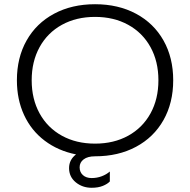

<svg xmlns="http://www.w3.org/2000/svg" viewBox="-20 -730 900 909"><path d="M357 62Q357 85 372.5 99Q388 113 414 113Q439 113 461.5 104.5Q484 96 500 82V129Q489 141 467 150Q445 159 414 159Q370 159 338.5 133Q307 107 307 66Q307 26 340 1Q255 -16 191.5 -64Q128 -112 94 -185.5Q60 -259 60 -350Q60 -457 106 -538.5Q152 -620 236 -665Q320 -710 430 -710Q540 -710 624 -665Q708 -620 754 -538.5Q800 -457 800 -350Q800 -243 754 -161.5Q708 -80 624 -35Q540 10 430 10Q395 10 376 24.5Q357 39 357 62ZM730 -350Q730 -439 692.5 -507Q655 -575 587 -612.5Q519 -650 430 -650Q341 -650 273 -612.5Q205 -575 167.5 -507Q130 -439 130 -350Q130 -261 167.5 -193Q205 -125 273 -87.5Q341 -50 430 -50Q519 -50 587 -87.5Q655 -125 692.5 -193Q730 -261 730 -350Z"/></svg>

Font: Goli Light
Style: Regular
Weight: 300
Designer: jaikishan Patel
Foundry: MagicType
Version: Version 1.000